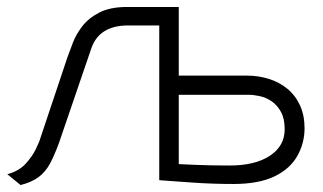

<svg xmlns="http://www.w3.org/2000/svg" viewBox="-20 -520 927 551"><path d="M688 -303H493V-500H345Q296 -500 265 -484Q234 -468 216 -444.5Q198 -421 189 -397Q180 -373 174 -357L96 -124Q93 -113 82.5 -91.5Q72 -70 53 -49.5Q34 -29 1 -20L39 11Q71 3 91 -12Q111 -27 124 -51.5Q137 -76 150 -112L241 -378Q246 -394 255 -407Q264 -420 277.5 -429Q291 -438 308.5 -442.5Q326 -447 348 -447H437V-3Q437 -3 449.5 -2Q462 -1 484 0.5Q506 2 533.5 4Q561 6 591.5 7Q622 8 650 8Q722 8 767 -13.5Q812 -35 833 -72Q854 -109 854 -152Q854 -189 841 -217.5Q828 -246 805 -265Q782 -284 752 -293.5Q722 -303 688 -303ZM639 -45Q612 -45 585.5 -45.5Q559 -46 538 -47Q517 -48 505 -48.5Q493 -49 493 -49V-248H693Q708 -248 726 -244Q744 -240 760 -229Q776 -218 786.5 -198.5Q797 -179 797 -149Q797 -101 754.5 -73Q712 -45 639 -45Z"/></svg>

Font: AdventPro_ExpandedRegular
Style: ExpandedRegular
Weight: 400
Width: 7
Designer: VivaRado, Andreas Kalpakidis
Foundry: VivaRado, Andreas Kalpakidis
Version: Version 3.000